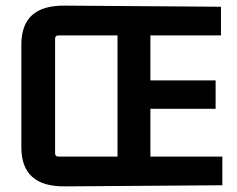

<svg xmlns="http://www.w3.org/2000/svg" viewBox="-20 -659 844 683"><path d="M771 0 212 4Q134 5 95 -29.5Q56 -64 56 -135V-500Q56 -571 94.5 -605.5Q133 -640 212 -639L766 -635V-533H498L515 -550V-356L498 -373H747V-272H498L515 -288V-85L498 -102H771ZM415 -102 398 -82V-550L415 -533H188Q176 -533 176 -521V-114Q176 -102 188 -102Z"/></svg>

Font: Gemunu Libre ExtraLight
Style: Bold
Weight: 700
Version: Version 1.100